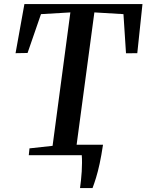

<svg xmlns="http://www.w3.org/2000/svg" viewBox="-20 -763 720 944"><path d="M373.5 161.5Q376 144 378.2 123Q380.5 102 381.8 80.2Q383 58.5 383.2 37.8Q383.5 17 382 0L338.5 -51.5H486.5Q478.5 2 469.8 42.2Q461 82.5 452 111.5Q443 140.5 435 161.5ZM121.5 0 125 -33.5 238.5 -46 326 -702 181.5 -693.5 115.5 -502.5 56.5 -501.5 100 -743H680.5L655 -501.5L599.5 -501L587 -693.5L444 -702L356 -46L474.5 -33.5L471.5 0Z"/></svg>

Font: Merriweather 72pt Medium
Style: Italic
Weight: 500
Italic angle: -7.8°
Version: Version 2.101